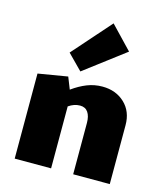

<svg xmlns="http://www.w3.org/2000/svg" viewBox="-110 -822 780 907"><g transform="rotate(15 279.5 -369.0)"><path d="M512 -288V0H333V-251Q333 -284 320 -303Q307 -322 281 -322Q252 -322 225 -303V0H47V-416L191 -440L214 -382Q250 -408 285.5 -422Q321 -436 360 -436Q426 -436 469 -395.5Q512 -355 512 -288ZM168 -551 333 -738 438 -628 240 -478Z"/></g></svg>

Font: Ysabeau Heavy
Style: Regular
Weight: 800
Designer: Christian Thalmann (Catharsis Fonts)
Version: Version 0.003